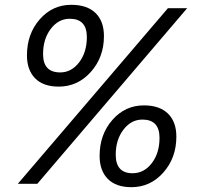

<svg xmlns="http://www.w3.org/2000/svg" viewBox="-20 -764 852 798"><path d="M758 -730 135 0H54L678 -730ZM92 -534Q92 -623 145 -683.5Q198 -744 276 -744Q342 -744 377 -710Q412 -676 412 -614Q412 -526 357.5 -465Q303 -404 224 -404Q160 -404 126 -438.5Q92 -473 92 -534ZM159 -539Q159 -463 230 -463Q277 -463 309 -505Q341 -547 341 -610Q341 -686 270 -686Q223 -686 191 -644Q159 -602 159 -539ZM394 -116Q394 -205 447 -265.5Q500 -326 578 -326Q643 -326 678 -292Q713 -258 713 -196Q713 -108 659 -47Q605 14 526 14Q462 14 428 -20.5Q394 -55 394 -116ZM461 -121Q461 -44 531 -44Q579 -44 611 -86Q643 -128 643 -191Q643 -267 572 -267Q525 -267 493 -225Q461 -183 461 -121Z"/></svg>

Font: Nacelle
Style: Italic
Weight: 400
Italic angle: -12°
Designer: Sora Sagano
Foundry: Sora Sagano
Version: Version 1.000;FEAKit 1.0